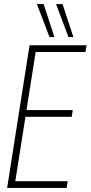

<svg xmlns="http://www.w3.org/2000/svg" viewBox="-20 -922 445 942"><path d="M15 0 125 -700H405L399 -667H155L110 -382H337L332 -349H105L55 -33H312L307 0ZM223 -740 161 -902H194L247 -740ZM316 -740 255 -902H287L340 -740Z"/></svg>

Font: Georama SemiCondensed ExtraLight
Style: Italic
Weight: 200
Width: 4
Italic angle: -9°
Designer: Jean-Baptiste Levee
Foundry: Production Type
Version: Version 1.000